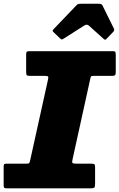

<svg xmlns="http://www.w3.org/2000/svg" viewBox="-40 -1030 653 1050"><path d="M-20 -16.5V-119.5Q-20 -131 -15.8 -133Q-11.5 -135 0 -135H104Q118.5 -135 120.5 -138.8Q122.5 -142.5 125 -153.5L222.5 -594.5Q225.5 -607.5 222.8 -611.2Q220 -615 205 -615H124Q109.5 -615 106.2 -619.2Q103 -623.5 103 -638.5V-732Q103 -743.5 106.2 -746.8Q109.5 -750 120 -750H577Q588.5 -750 590.8 -745.8Q593 -741.5 593 -729.5V-636.5Q593 -622.5 589 -618.8Q585 -615 571 -615H473Q460.5 -615 458.5 -612.8Q456.5 -610.5 454 -600.5L356.5 -157.5Q353 -142.5 356.5 -138.8Q360 -135 379 -135H458Q472 -135 476 -132Q480 -129 480 -115.5V-25.5Q480 -8.5 475.8 -4.2Q471.5 0 455 0H0Q-11.5 0 -15.8 -2.5Q-20 -5 -20 -16.5ZM288.5 -820 252 -855Q247 -860.5 247.8 -863Q248.5 -865.5 254.5 -872L378 -1001Q383.5 -1007 389.5 -1008.2Q395.5 -1009.5 406.5 -1009.5H499Q516 -1009.5 520 -1001L583.5 -872.5Q587.5 -865 578.5 -855L543 -818Q536.5 -811.5 534.2 -812.2Q532 -813 526.5 -817.5L446 -890Q435 -899.5 421 -890.5L305.5 -817Q299 -813 295.8 -814.5Q292.5 -816 288.5 -820Z"/></svg>

Font: Besley* Fatface
Style: Italic
Weight: 900
Italic angle: -13°
Designer: Owen Earl
Foundry: indestructible type*
Version: Version 3.000; ttfautohint (v1.8.3)